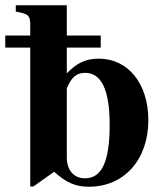

<svg xmlns="http://www.w3.org/2000/svg" viewBox="-48 -696 621 730"><path d="M206 -515H335V-561H206V-676H12V-652C58 -643 67 -640 67 -600V-561H-28V-515H67V13H79L158 -43C204 -1 240 14 290 14C424 14 516 -89 516 -239C516 -378 439 -473 328 -473C279 -473 244 -457 206 -417ZM206 -360C224 -403 243 -419 276 -419C338 -419 369 -353 369 -221C369 -82 339 -18 275 -18C233 -18 206 -49 206 -97Z"/></svg>

Font: XITS
Style: Bold
Weight: 700
Designer: MicroPress Inc., with final additions and corrections provided by Coen Hoffman, Elsevier (retired)
Version: Version 1.107